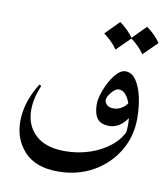

<svg xmlns="http://www.w3.org/2000/svg" viewBox="-66 -434 559 640"><g transform="rotate(10 214.0 -114.5)"><path d="M379.4 -33.7 401.9 -70.3Q401.9 -9.3 371.8 40.5Q341.8 90.3 289.6 119.6Q237.3 148.9 171.4 148.9Q96.2 148.9 57.9 107.7Q19.5 66.4 19.5 5.9Q19.5 -59.1 61 -125.5L67.9 -122.6Q48.8 -76.7 48.8 -38.1Q48.8 13.7 82.8 45.9Q116.7 78.1 183.1 78.1Q227.1 78.1 267.6 64.5Q308.1 50.8 338.1 25.6Q368.2 0.5 379.4 -33.7ZM369.6 3.9Q377.9 -29.3 374.5 -66.4Q371.1 -103.5 357.9 -129.6Q344.7 -155.8 324.7 -155.8Q314 -155.8 300.8 -140.1Q287.6 -124.5 287.6 -113.3Q287.6 -106 294.7 -98.1Q301.8 -90.3 318.8 -90.3Q335.4 -90.3 349.9 -101.3Q364.3 -112.3 370.1 -127.9L382.8 -86.4Q376.5 -64.5 356.9 -47.4Q337.4 -30.3 314 -30.3Q284.7 -30.3 272.7 -46.9Q260.7 -63.5 260.7 -95.2Q260.7 -109.9 267.3 -130.9Q273.9 -151.9 284.9 -172.1Q295.9 -192.4 309.3 -205.8Q322.8 -219.2 336.4 -219.2Q357.4 -219.2 372.1 -198.5Q386.7 -177.7 394.3 -143.8Q401.9 -109.9 401.9 -70.3Q397 -46.4 388.4 -28.3Q379.9 -10.3 369.6 3.9ZM290.5 -377.9Q318.4 -357.9 337.4 -331.1L290.5 -284.7Q272.9 -310.5 244.1 -331.1ZM381.3 -377.9Q409.2 -357.9 428.2 -331.1L381.3 -284.7Q363.8 -310.5 335 -331.1Z"/></g></svg>

Font: Lateef Light
Style: Regular
Weight: 300
Designer: SIL International
Foundry: SIL International
Version: Version 4.200